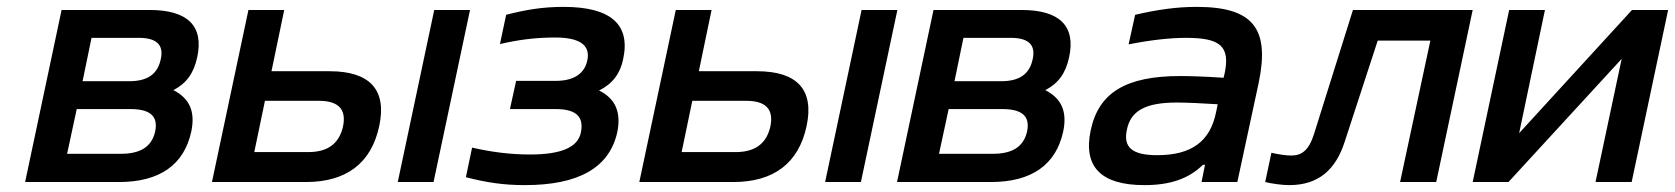

<svg xmlns="http://www.w3.org/2000/svg" viewBox="-20 -529 4868 558"><path d="M53 0H326C444 0 515 -50 536 -147C548 -205 531 -243 484 -267C522 -287 543 -316 553 -362C573 -453 526 -500 415 -500H159ZM175 -82 203 -212H359C417 -212 440 -191 431 -147C421 -103 389 -82 331 -82ZM220 -293 246 -419H383C435 -419 457 -399 447 -356C438 -314 409 -293 356 -293Z M596 0H869C987 0 1059 -55 1082 -162C1105 -268 1055 -322 938 -322H769L806 -500H702ZM719 -87 750 -236H907C964 -236 987 -211 977 -162C966 -112 933 -87 876 -87ZM1136 0H1240L1346 -500H1242Z M1595 -294H1480L1462 -212H1595C1654 -212 1678 -190 1668 -143C1659 -101 1611 -80 1521 -80C1463 -80 1409 -87 1352 -100L1334 -14C1392 1 1442 9 1505 9C1661 9 1751 -41 1774 -145C1786 -203 1768 -243 1721 -266C1760 -285 1783 -316 1791 -357C1813 -458 1755 -509 1618 -509C1558 -509 1509 -501 1451 -486L1433 -401C1485 -413 1535 -420 1593 -420C1665 -420 1696 -398 1687 -354C1679 -315 1648 -294 1595 -294Z M1838 0H2111C2229 0 2301 -55 2324 -162C2347 -268 2297 -322 2180 -322H2011L2048 -500H1944ZM1961 -87 1992 -236H2149C2206 -236 2229 -211 2219 -162C2208 -112 2175 -87 2118 -87ZM2378 0H2482L2588 -500H2484Z M2587 0H2860C2978 0 3049 -50 3070 -147C3082 -205 3065 -243 3018 -267C3056 -287 3077 -316 3087 -362C3107 -453 3060 -500 2949 -500H2693ZM2709 -82 2737 -212H2893C2951 -212 2974 -191 2965 -147C2955 -103 2923 -82 2865 -82ZM2754 -293 2780 -419H2917C2969 -419 2991 -399 2981 -356C2972 -314 2943 -293 2890 -293Z M3458 -509C3399 -509 3344 -501 3279 -486L3260 -400C3320 -412 3378 -419 3427 -419C3526 -419 3556 -395 3539 -315L3536 -303C3477 -307 3435 -308 3410 -308C3251 -308 3173 -259 3150 -151C3127 -43 3181 9 3306 9C3380 9 3434 -9 3476 -50H3482L3472 0H3576L3638 -288C3671 -446 3622 -509 3458 -509ZM3255 -152C3266 -207 3309 -231 3400 -231C3427 -231 3474 -229 3519 -226L3514 -202C3497 -119 3444 -78 3343 -78C3270 -78 3244 -101 3255 -152Z M3888 -117 3984 -411H4137L4049 0H4154L4260 -500H3912L3799 -140C3784 -92 3763 -77 3733 -77C3718 -77 3697 -80 3675 -85L3657 0C3677 5 3707 9 3727 9C3812 9 3862 -36 3888 -117Z M4260 0H4364L4693 -358L4617 0H4722L4828 -500H4723L4395 -142L4470 -500H4366Z"/></svg>

Font: LT Wave Text Medium Italic
Style: Regular
Weight: 500
Designer: Daniel Lyons
Version: Version 2.5 (Glyphs App)